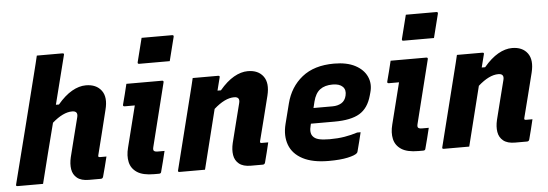

<svg xmlns="http://www.w3.org/2000/svg" viewBox="-51 -955 3202 1122"><g transform="rotate(-5 1550.0 -394.0)"><path d="M460 -552Q521 -552 551 -512Q581 -472 562 -399Q546 -334 530 -269.5Q514 -205 497 -138Q495 -132 498 -129Q500 -127 508 -127H544Q537 -98 529.5 -69Q522 -40 514 -11Q511 0 500 0H430Q385 0 361 -19.5Q337 -39 332 -71Q327 -103 336 -141Q352 -203 365 -256.5Q378 -310 394 -371Q403 -407 367 -407Q314 -407 250 -351Q227 -263 205 -175.5Q183 -88 161 0H12Q0 0 4 -11Q45 -172 85.5 -332Q126 -492 166 -652Q173 -679 179 -704Q185 -729 190 -750H340Q352 -750 348 -739Q330 -668 312 -596.5Q294 -525 276 -454H294Q336 -504 378 -528Q420 -552 460 -552Z M697 -540H906Q917 -540 914 -529Q891 -437 868 -344.5Q845 -252 822 -160Q817 -142 823 -136Q829 -130 845 -130H885Q878 -101 870 -69Q862 -37 854 -8Q852 0 841 0H813Q747 0 713 -22.5Q679 -45 670.5 -83Q662 -121 674 -167Q689 -228 704.5 -288.5Q720 -349 735 -410H676Q664 -410 667 -421Q675 -450 682.5 -480.5Q690 -511 697 -540ZM809 -800H988Q999 -800 996 -789L961 -650H782Q771 -650 774 -661Z M1086 -540H1235Q1247 -540 1243 -529Q1238 -510 1233.5 -491.5Q1229 -473 1224 -454H1244Q1286 -504 1328 -528Q1370 -552 1410 -552Q1471 -552 1500.5 -512Q1530 -472 1512 -399Q1496 -333 1479.5 -269.5Q1463 -206 1446 -138Q1444 -132 1447 -129Q1449 -127 1457 -127H1493Q1486 -98 1479 -69Q1472 -40 1464 -11Q1461 0 1450 0H1380Q1335 0 1311 -19.5Q1287 -39 1282 -71Q1277 -103 1286 -141Q1302 -203 1315 -256.5Q1328 -310 1344 -371Q1353 -407 1317 -407Q1263 -407 1198 -349Q1176 -262 1154.5 -174.5Q1133 -87 1111 0H962Q950 0 954 -11Q981 -119 1008 -226.5Q1035 -334 1062 -442Q1069 -469 1075 -494Q1081 -519 1086 -540Z M1916 -552Q1991 -552 2039.5 -526.5Q2088 -501 2107.5 -458.5Q2127 -416 2113 -366L2108 -348Q2088 -275 2037 -244.5Q1986 -214 1889 -214H1751L1749 -206Q1737 -162 1754 -141Q1765 -126 1789 -120Q1813 -114 1852 -114Q1900 -114 1939.5 -120.5Q1979 -127 2016 -139H2036Q2029 -112 2022.5 -84Q2016 -56 2008 -28Q2007 -23 2003 -19Q1991 -7 1947.5 2.5Q1904 12 1836 12Q1742 12 1684 -18.5Q1626 -49 1606 -103Q1586 -157 1603 -225L1633 -343Q1657 -438 1728 -495Q1799 -552 1916 -552ZM1897 -431Q1851 -431 1823 -410Q1795 -389 1783 -341L1774 -304H1886Q1916 -304 1938 -317Q1960 -330 1967 -360Q1975 -393 1956 -412Q1937 -431 1897 -431Z M2247 -540H2456Q2467 -540 2464 -529Q2441 -437 2418 -344.5Q2395 -252 2372 -160Q2367 -142 2373 -136Q2379 -130 2395 -130H2435Q2428 -101 2420 -69Q2412 -37 2404 -8Q2402 0 2391 0H2363Q2297 0 2263 -22.5Q2229 -45 2220.5 -83Q2212 -121 2224 -167Q2239 -228 2254.5 -288.5Q2270 -349 2285 -410H2226Q2214 -410 2217 -421Q2225 -450 2232.5 -480.5Q2240 -511 2247 -540ZM2359 -800H2538Q2549 -800 2546 -789L2511 -650H2332Q2321 -650 2324 -661Z M2636 -540H2785Q2797 -540 2793 -529Q2788 -510 2783.5 -491.5Q2779 -473 2774 -454H2794Q2836 -504 2878 -528Q2920 -552 2960 -552Q3021 -552 3050.5 -512Q3080 -472 3062 -399Q3046 -333 3029.5 -269.5Q3013 -206 2996 -138Q2994 -132 2997 -129Q2999 -127 3007 -127H3043Q3036 -98 3029 -69Q3022 -40 3014 -11Q3011 0 3000 0H2930Q2885 0 2861 -19.5Q2837 -39 2832 -71Q2827 -103 2836 -141Q2852 -203 2865 -256.5Q2878 -310 2894 -371Q2903 -407 2867 -407Q2813 -407 2748 -349Q2726 -262 2704.5 -174.5Q2683 -87 2661 0H2512Q2500 0 2504 -11Q2531 -119 2558 -226.5Q2585 -334 2612 -442Q2619 -469 2625 -494Q2631 -519 2636 -540Z"/></g></svg>

Font: Recursive Sn Lnr St XBd
Style: Italic
Weight: 800
Italic angle: -15°
Version: Version 1.079;hotconv 1.0.112;makeotfexe 2.5.65598; ttfautoh